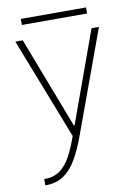

<svg xmlns="http://www.w3.org/2000/svg" viewBox="-93 -688 686 968"><g transform="rotate(-10 250.0 -204.0)"><path d="M59 188Q107 188 139 165.5Q171 143 195.5 98Q220 53 242 -13L243 11L36 -520H74L253 -53H257L426 -520H464L272 5Q248 71 220 119.5Q192 168 153.5 194Q115 220 59 220ZM83 -597V-628H417V-597Z"/></g></svg>

Font: M PLUS 1 Code ExtraLight
Style: Regular
Weight: 250
Designer: Coji Morishita
Foundry: UNDERFOREST DESIGN
Version: Version 1.002